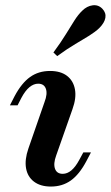

<svg xmlns="http://www.w3.org/2000/svg" viewBox="-20 -698 421 730"><path d="M173.4 11.3Q133.9 11.3 109.3 -7.3Q84.7 -25.8 79 -58.5Q73.4 -91.1 87.9 -133.1L149.2 -309.7Q161.3 -341.1 154.4 -360.5Q147.6 -379.8 125 -379.8Q108.1 -379.8 91.9 -366.5Q75.8 -353.2 61.3 -325.8L46.8 -297.6H17.7L35.5 -332.3Q62.1 -382.3 94.4 -405.2Q126.6 -428.2 170.2 -428.2Q210.5 -428.2 234.7 -409.7Q258.9 -391.1 264.9 -358.5Q271 -325.8 255.6 -283.1L193.5 -106.5Q182.3 -75.8 189.1 -56.5Q196 -37.1 218.5 -37.1Q253.2 -37.1 281.5 -90.3L296.8 -118.5H325.8L308.1 -84.7Q281.5 -34.7 249.2 -11.7Q216.9 11.3 173.4 11.3ZM197.6 -484.7 183.1 -498.4Q212.1 -537.9 230.6 -568.1Q249.2 -598.4 263.3 -620.6Q277.4 -642.7 292.7 -657.3Q310.5 -675 332.3 -677.8Q354 -680.6 369.4 -664.5Q383.9 -649.2 380.6 -630.2Q377.4 -611.3 357.3 -591.1Q341.9 -576.6 319.4 -562.5Q296.8 -548.4 266.5 -530.6Q236.3 -512.9 197.6 -484.7Z"/></svg>

Font: Playfair 5pt SemiExpanded Light
Style: Bold Italic
Weight: 700
Italic angle: -15.6°
Version: Version 2.001;gftools[0.9.30]